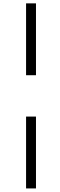

<svg xmlns="http://www.w3.org/2000/svg" viewBox="-20 -835 352 1118"><path d="M131.8 -815.4H189.5V-397H131.8ZM131.8 -156.2H189.5V262.2H131.8Z"/></svg>

Font: NoticiaText-Italic
Style: Italic
Weight: 400
Italic angle: -8°
Designer: JM Sole
Foundry: JM Sole
Version: Version 1.003